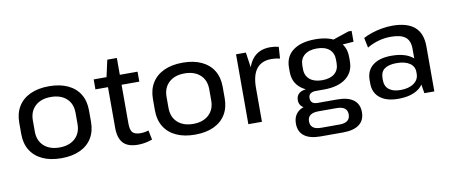

<svg xmlns="http://www.w3.org/2000/svg" viewBox="-73 -972 3431 1461"><g transform="rotate(-10 1643.0 -241.5)"><path d="M332 8Q248 8 187.5 -20Q127 -48 94.5 -100.5Q62 -153 62 -226V-314Q62 -387 94.5 -439.5Q127 -492 187.5 -520Q248 -548 332 -548Q416 -548 476.5 -520Q537 -492 569 -439.5Q601 -387 601 -314V-226Q601 -153 569 -100.5Q537 -48 476.5 -20Q416 8 332 8ZM332 -75Q408 -75 452.5 -116Q497 -157 497 -227V-313Q497 -384 452.5 -424.5Q408 -465 332 -465Q256 -465 211.5 -424Q167 -383 167 -313V-227Q167 -157 211.5 -116Q256 -75 332 -75Z M923 8Q846 8 810 -30.5Q774 -69 774 -150V-530L805 -670H879V-164Q879 -114 896.5 -94.5Q914 -75 959 -75Q974 -75 989.5 -77.5Q1005 -80 1020 -85L1035 -12Q1019 -6 1000.5 -1.5Q982 3 962 5.5Q942 8 923 8ZM677 -540H1016V-463H677Z M1365 8Q1281 8 1220.5 -20Q1160 -48 1127.5 -100.5Q1095 -153 1095 -226V-314Q1095 -387 1127.5 -439.5Q1160 -492 1220.5 -520Q1281 -548 1365 -548Q1449 -548 1509.5 -520Q1570 -492 1602 -439.5Q1634 -387 1634 -314V-226Q1634 -153 1602 -100.5Q1570 -48 1509.5 -20Q1449 8 1365 8ZM1365 -75Q1441 -75 1485.5 -116Q1530 -157 1530 -227V-313Q1530 -384 1485.5 -424.5Q1441 -465 1365 -465Q1289 -465 1244.5 -424Q1200 -383 1200 -313V-227Q1200 -157 1244.5 -116Q1289 -75 1365 -75Z M1777 -540H1853L1882 -339V0H1777ZM1852 -292Q1852 -418 1900.5 -483Q1949 -548 2041 -548Q2057 -548 2074 -546Q2091 -544 2107 -540L2101 -450Q2070 -458 2035 -458Q1959 -458 1920.5 -409Q1882 -360 1882 -262Z M2389 -160Q2280 -160 2218 -207Q2156 -254 2156 -338V-370Q2156 -456 2218 -502Q2280 -548 2389 -548Q2499 -548 2560 -502Q2621 -456 2621 -370V-338Q2621 -254 2560 -207Q2499 -160 2389 -160ZM2302 187Q2220 187 2177 154.5Q2134 122 2134 59Q2134 -3 2176 -35.5Q2218 -68 2301 -68H2476Q2558 -68 2601 -35.5Q2644 -3 2644 59Q2644 122 2601 154.5Q2558 187 2476 187ZM2459 123Q2542 123 2542 59Q2542 -4 2459 -4H2320Q2235 -4 2235 59Q2235 124 2320 123ZM2269 -42Q2227 -42 2203 -61.5Q2179 -81 2179 -114Q2179 -148 2202 -167Q2225 -186 2270 -186H2389V-160H2326Q2299 -160 2284 -148Q2269 -136 2270 -114Q2270 -91 2283.5 -79.5Q2297 -68 2324 -68H2389V-42ZM2389 -232Q2451 -232 2485 -260.5Q2519 -289 2519 -341V-368Q2519 -420 2485 -448.5Q2451 -477 2389 -477Q2328 -477 2293.5 -448.5Q2259 -420 2259 -368V-341Q2259 -290 2293.5 -261Q2328 -232 2389 -232ZM2504 -514 2649 -563H2674V-479L2504 -467Z M3107 -183V-348Q3107 -411 3071.5 -439Q3036 -467 2960 -467Q2911 -467 2864 -454Q2817 -441 2775 -416L2759 -493Q2788 -509 2826 -521.5Q2864 -534 2905.5 -541Q2947 -548 2985 -548Q3099 -548 3156.5 -498.5Q3214 -449 3214 -348V0H3137ZM2934 8Q2845 8 2794.5 -32Q2744 -72 2744 -144V-171Q2744 -244 2795 -284Q2846 -324 2938 -324Q3036 -324 3092 -285.5Q3148 -247 3148 -175V-147Q3148 -74 3091 -33Q3034 8 2934 8ZM2963 -55Q3028 -55 3066.5 -82.5Q3105 -110 3105 -156V-169Q3105 -213 3068.5 -237.5Q3032 -262 2967 -262Q2908 -262 2875.5 -239.5Q2843 -217 2843 -165V-153Q2843 -105 2874.5 -80Q2906 -55 2963 -55Z"/></g></svg>

Font: Pathway Extreme 8pt Thin 12pt Medium
Style: Regular
Weight: 500
Version: Version 1.001;gftools[0.9.26]